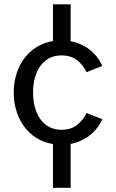

<svg xmlns="http://www.w3.org/2000/svg" viewBox="-20 -661 538 891"><path d="M307.9 -415.5V-641H225.8V-415.5ZM307.9 210.4V-8.1H225.8V210.4ZM266 -58.8Q223.7 -58.8 193.9 -81Q164.2 -103.1 148.7 -142.2Q133.3 -181.3 133.3 -231.6Q133.3 -282.1 148.7 -320.9Q164.2 -359.7 193.9 -381.8Q223.7 -403.9 266 -403.9Q309.6 -403.9 338.1 -381.1Q366.6 -358.4 381.7 -326.2L454.7 -355.1Q441 -387.3 414.5 -414.2Q388.1 -441.1 350.5 -457.2Q312.9 -473.3 265.6 -473.3Q211.9 -473.3 170.5 -453.7Q129.2 -434.2 100.9 -400.5Q72.6 -366.9 58.1 -323.3Q43.6 -279.8 43.6 -231.6Q43.6 -183.5 58.1 -140Q72.6 -96.4 100.9 -62.5Q129.2 -28.6 170.5 -9.2Q211.9 10.3 265.6 10.3Q312.9 10.3 350.5 -5.9Q388.1 -22 414.5 -48.9Q441 -75.8 454.7 -107.8L381.7 -136.5Q366.6 -104.2 338.1 -81.5Q309.6 -58.8 266 -58.8Z"/></svg>

Font: Estedad-VF-FD Black
Style: Regular
Weight: 900
Designer: Amin Abedi
Version: Version 4.000